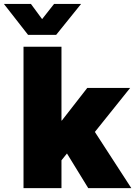

<svg xmlns="http://www.w3.org/2000/svg" viewBox="-79 -968 695 988"><path d="M42 0V-727.5H237.3V-347.7H239.3L370.1 -515.6H590.8L409.2 -289.1L596.7 0H375L265.6 -178.2L237.3 -143.1V0ZM80.1 -947.8 137.7 -869.6 199.2 -947.8H337.9V-947.3L210 -788.6H65.4L-58.6 -947.3V-947.8Z"/></svg>

Font: Inter Display Black
Style: Regular
Weight: 900
Designer: Rasmus Andersson
Foundry: rsms
Version: Version 4.000;git-a52131595